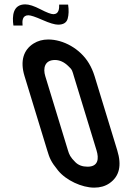

<svg xmlns="http://www.w3.org/2000/svg" viewBox="-20 -854 607 880"><path d="M201.1 -673C175.8 -673 153.3 -666.8 133.8 -654.5C88.2 -625.8 71 -575.2 92.5 -505L196.4 -165C207.1 -130.2 212.2 -114.3 246.2 -72.5C282.7 -27.6 355 6 411.7 6C439 6 462.3 -0.7 481.6 -14C527.3 -45.7 538.8 -95.2 517.4 -165L413.5 -505C406.9 -526.3 398.3 -546 387.4 -564C347 -631.2 270 -673 201.1 -673ZM292.1 -552C312.5 -533.9 311.5 -527.6 318.5 -505L422.4 -165C434 -127.2 430.9 -90 381.3 -90C358 -90 339.4 -96.8 325.6 -110.5C301.9 -133.9 297.4 -145.4 291.4 -165L187.5 -505C176.5 -540.7 184.3 -579 231.8 -579C253.2 -579 273.3 -570 292.1 -552ZM224.6 -789C214 -789 194.2 -796.5 165.3 -811.5C136.3 -826.5 113.2 -834 95.9 -834C38.1 -834 35.3 -779.3 41.5 -737H83.5C81.3 -757.9 82 -784 110.2 -784C120.8 -784 142.4 -776.8 174.7 -762.5C207.1 -748.2 231 -741 246.3 -741C270.3 -741 284.9 -750 290.1 -768C295.2 -786 295.9 -807.7 292.2 -833H251.2C251.7 -814.8 250.1 -789 224.6 -789Z"/></svg>

Font: Din Kursivschrift
Style: LeftEng
Weight: 400
Version: Version 1.089